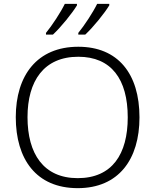

<svg xmlns="http://www.w3.org/2000/svg" viewBox="-20 -968 808 998"><path d="M548 -940V-948H485C463 -903 419 -836 387 -797V-788H423C466 -828 523 -899 548 -940ZM380 -940V-948H317C295 -903 251 -836 219 -797V-788H255C298 -828 355 -899 380 -940ZM705 -358C705 -585 593 -725 387 -725C173 -725 62 -576 62 -359C62 -141 168 10 384 10C597 10 705 -140 705 -358ZM123 -359C123 -547 208 -673 387 -673C558 -673 644 -557 644 -358C644 -167 563 -42 384 -42C206 -42 123 -169 123 -359Z"/></svg>

Font: Noto Sans Devanagari UI Light
Style: Regular
Weight: 300
Designer: Jelle Bosma - Monotype Design Team
Foundry: Monotype Imaging Inc.
Version: Version 2.004